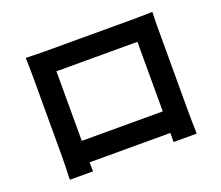

<svg xmlns="http://www.w3.org/2000/svg" viewBox="-120 -884 1239 1076"><g transform="rotate(-20 500.0 -346.0)"><path d="M745 -580H262V-165H745ZM879 -612V-122Q879 -100 879.5 -62.5Q880 -25 881 0Q881 16 881 17H743L744 -37H262L263 17H125Q125 15 125 0Q126 -23 127 -59.5Q128 -96 128 -123V-612Q128 -633 127.5 -660Q127 -687 126 -709Q132 -709 137 -709Q195 -707 232 -707H782Q820 -707 881 -709Q879 -657 879 -612Z"/></g></svg>

Font: Source Han Sans CN Bold
Style: Bold
Weight: 700
Designer: Ryoko NISHIZUKA 西塚涼子 (kana & ideographs); Paul D. Hunt (Latin, Greek & Cyrillic); Wenlong ZHANG 张文龙 (bopomofo); Sandoll 
Foundry: Adobe Systems Incorporated
Version: Version 1.00;May 30, 2023;FontCreator 11.5.0.2422 32-bit